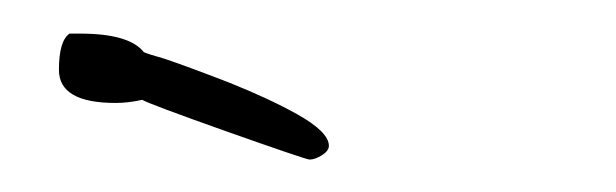

<svg xmlns="http://www.w3.org/2000/svg" viewBox="-20 -656 372 116"><path d="M167 -559.6Q170.4 -559.6 174.6 -562.3Q178.7 -564.9 178.7 -567.9Q178.7 -576.2 159.7 -586.9Q143.1 -596.2 118.7 -606Q92.3 -616.2 79.1 -620.6Q74.2 -622.1 71 -623Q67.9 -624 66.9 -624.5Q58.1 -635.7 28.3 -635.7H22Q15.6 -631.3 15.6 -613.8Q15.6 -593.8 49.8 -593.8Q57.6 -593.8 65.9 -595.7Q69.8 -593.3 117.4 -576.4Q165 -559.6 167 -559.6Z"/></svg>

Font: Amatica SC
Style: Regular
Weight: 400
Version: Version 2.000